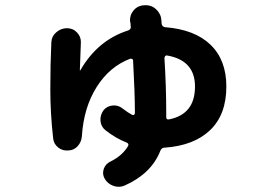

<svg xmlns="http://www.w3.org/2000/svg" viewBox="-20 -653 1040 736"><path d="M727.5 -321.3Q727.5 -421.9 620.1 -440.4Q616.2 -441.4 613.3 -438Q610.4 -434.6 610.4 -429.7Q617.2 -321.3 617.2 -223.6V-204.1Q617.2 -193.4 627.9 -195.3Q727.5 -214.8 727.5 -321.3ZM242.2 -76.2Q219.7 -74.2 202.6 -87.9Q185.5 -101.6 183.6 -124Q172.9 -220.7 172.9 -308.6Q172.9 -408.2 176.8 -490.2Q177.7 -513.7 195.8 -529.3Q213.9 -544.9 236.8 -544.9Q259.8 -544.9 275.4 -528.3Q291 -511.7 290 -490.2Q289.1 -478.5 286.1 -383.8V-382.8Q288.1 -382.8 288.1 -383.8Q354.5 -499 470.7 -536.1Q482.4 -540 481.4 -550.8Q480.5 -553.7 480.5 -560.5Q480.5 -567.4 478.5 -570.3Q476.6 -594.7 492.2 -613.3Q507.8 -631.8 533.2 -632.8Q559.6 -634.8 578.1 -617.7Q596.7 -600.6 598.6 -576.2Q598.6 -574.2 599.1 -569.3Q599.6 -564.5 599.6 -561.5Q601.6 -550.8 612.3 -548.8Q726.6 -540 787.1 -481.4Q847.7 -422.9 847.7 -321.3Q847.7 -213.9 785.6 -154.3Q723.6 -94.7 610.4 -86.9Q599.6 -86.9 594.7 -75.2Q560.5 12.7 457 58.6Q435.5 67.4 413.6 59.1Q391.6 50.8 380.9 31.2Q371.1 13.7 377.9 -5.9Q384.8 -25.4 404.3 -34.2Q449.2 -56.6 470.7 -92.8Q475.6 -101.6 465.8 -106.4Q424.8 -122.1 384.8 -153.3Q367.2 -167 365.2 -189.5Q363.3 -211.9 377 -230.5Q389.6 -246.1 410.6 -248.5Q431.6 -251 448.2 -238.3Q472.7 -219.7 486.3 -212.9Q490.2 -210.9 493.7 -212.9Q497.1 -214.8 497.1 -219.7V-223.6Q497.1 -293 490.2 -420.9Q490.2 -424.8 486.8 -426.8Q483.4 -428.7 478.5 -427.7Q399.4 -397.5 350.1 -318.8Q300.8 -240.2 293.9 -130.9Q292 -108.4 277.8 -92.8Q263.7 -77.1 242.2 -76.2Z"/></svg>

Font: Rounded-X Mgen+ 2m bold
Style: Bold
Weight: 700
Designer: [Source Han Sans]
Ryoko NISHIZUKA  (kana & ideographs); Paul D. Hunt (Latin, Greek & Cyrillic); Wenlong ZHANG  (bopomofo
Version: Version 1.059.20150602